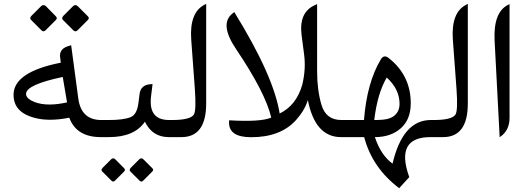

<svg xmlns="http://www.w3.org/2000/svg" viewBox="-20 -717 2753 1004"><path d="M509.8 -89.4C439.9 -89.4 399.9 -126.5 389.6 -200.7L352.1 -480.5L342.8 -477.5C310.1 -469.2 293.9 -452.1 293.9 -427.2V-422.9C294.4 -418.5 295.4 -407.2 297.9 -389.2C133.3 -356.9 50.8 -300.8 50.8 -221.2V-219.2C51.3 -172.4 73.7 -138.2 117.2 -116.7C152.8 -99.6 194.3 -90.8 241.7 -90.8C272.5 -90.8 306.2 -94.2 342.3 -101.6C367.2 -33.7 422.4 0 507.3 0H527.3V-89.4ZM220.7 -684.1C216.3 -688.5 211.4 -690.4 207 -690.4C202.6 -690.4 198.7 -688.5 194.8 -684.6L144 -633.8C140.1 -629.4 138.2 -625.5 138.2 -622.1C138.2 -618.7 139.6 -615.7 142.6 -612.8L196.8 -558.6C200.2 -555.2 204.1 -553.2 207.5 -553.2C210.9 -553.2 214.8 -555.2 218.3 -558.6L272.5 -612.8C275.4 -615.7 276.9 -618.7 276.9 -622.1C276.9 -625.5 275.4 -628.4 272 -631.8ZM387.2 -684.1C382.8 -688.5 378.4 -690.4 374 -690.4C370.1 -690.4 366.2 -688.5 361.8 -684.6L311.5 -634.3C307.1 -629.9 305.2 -625.5 305.2 -621.6C305.2 -618.2 306.6 -615.2 309.6 -612.3L363.3 -558.6C367.2 -555.2 371.1 -553.2 374.5 -553.2C378.4 -553.2 382.3 -555.2 385.7 -558.6L439.5 -612.8C442.9 -616.2 444.3 -619.1 444.3 -622.1C444.3 -625.5 442.9 -628.4 439.5 -631.8ZM330.6 -181.6C297.4 -174.3 267.1 -170.4 239.3 -170.4C209 -170.4 182.1 -174.8 159.2 -184.1C133.3 -194.3 119.1 -207 116.7 -221.2C116.2 -222.7 116.2 -224.1 116.2 -225.6C116.2 -258.3 180.2 -287.6 308.1 -314.5Z M882.3 -89.4H864.7C800.3 -89.4 768.1 -121.1 768.1 -184.6C768.1 -193.8 768.6 -204.1 770 -214.4L777.8 -277.3L770.5 -276.9C734.4 -275.4 714.4 -258.8 710 -227.1L703.6 -176.3C698.2 -137.2 685.1 -113.3 663.1 -104.5C637.7 -94.2 599.6 -89.4 548.8 -89.4H502.9V0H549.3C638.7 0 701.2 -26.9 737.8 -80.6C763.7 -26.9 805.2 0 862.3 0H882.3ZM583.5 116.7C579.6 112.8 575.7 110.8 571.8 110.8C568.4 110.8 564.5 112.8 561 116.2L516.1 161.1C512.7 164.6 510.7 168.5 510.7 171.9C510.7 174.3 512.2 177.2 514.6 179.7L562.5 227.5C565.9 231 568.8 232.4 571.8 232.4C575.2 232.4 578.1 231 581.5 227.5L629.4 179.7C631.8 177.2 633.3 174.3 633.3 171.4C633.3 168.5 631.8 165.5 628.9 162.6ZM730.5 116.7C726.6 112.8 722.7 110.8 718.8 110.8C715.3 110.8 711.4 112.8 708 116.2L663.6 160.6C660.2 164.6 658.2 168.5 658.2 171.9C658.2 174.8 659.7 177.7 662.1 180.2L709.5 227.5C712.9 231 715.8 232.4 719.2 232.4C722.7 232.4 725.6 231 729 227.5L776.4 179.7C779.3 177.2 780.8 174.3 780.8 171.4C780.8 168.5 779.3 165.5 776.4 162.6Z M928.7 0C1015.1 0 1058.1 -58.6 1058.1 -175.8V-696.8L1049.8 -692.4C996.6 -665.5 973.1 -604.5 980 -508.8L999 -251C1004.4 -175.3 1002.4 -130.4 993.2 -117.2C980 -98.6 941.9 -89.4 879.4 -89.4H857.9V0H928.7Z M1788.1 0V-89.4H1765.6C1711.4 -89.4 1676.8 -115.7 1661.1 -168.5C1646 -219.7 1638.2 -278.3 1638.2 -343.3V-695.8L1626 -689.9C1569.8 -665 1546.9 -612.3 1557.1 -532.7L1570.3 -431.6C1577.1 -380.4 1573.7 -327.1 1560.1 -272C1539.1 -200.7 1500 -151.4 1442.4 -123.5C1421.4 -255.4 1342.3 -432.1 1205.1 -653.8L1195.8 -646.5C1148.9 -609.9 1155.3 -547.4 1215.3 -459C1317.4 -307.1 1378.4 -188.5 1398.4 -102.1C1360.8 -85.9 1287.1 -81.5 1178.2 -87.9L1177.7 -77.1C1176.8 -25.9 1214.8 0 1291.5 0.5C1394.5 1 1473.1 -28.8 1527.3 -88.4C1557.6 -122.1 1578.6 -157.2 1589.8 -193.8C1615.2 -64.5 1672.9 0 1763.2 0Z M1763.7 -89.4V0H1884.3C1912.6 107.4 1973.6 196.3 2067.4 267.1L2120.1 209C2069.8 69.8 2106.9 0 2230.5 0H2250.5V-89.4H2232.9C2134.8 -89.4 2068.4 -13.2 2032.7 138.7C1991.7 108.9 1960.9 62.5 1940.4 0C1996.1 0 2041.5 -15.6 2076.7 -46.9C2110.4 -77.1 2127.4 -119.6 2127.9 -174.8C2128.4 -273.4 2089.8 -353 2011.7 -414.1C1995.6 -426.8 1981.9 -424.3 1971.2 -406.2C1922.9 -325.7 1893.6 -220.2 1883.3 -89.4ZM1937 -89.4C1948.2 -183.6 1970.2 -257.3 2002.4 -311.5C2046.4 -271.5 2068.8 -226.1 2069.3 -175.8C2069.8 -145 2058.1 -122.1 2034.2 -106.4C2017.1 -95.7 1992.2 -90.3 1959.5 -89.8Z M2296.9 0C2383.3 0 2426.3 -58.6 2426.3 -175.8V-696.8L2418 -692.4C2364.7 -665.5 2341.3 -604.5 2348.1 -508.8L2367.2 -251C2372.6 -175.3 2370.6 -130.4 2361.3 -117.2C2348.1 -98.6 2310.1 -89.4 2247.6 -89.4H2226.1V0H2296.9Z M2635.3 -690.9C2584.5 -664.6 2561.5 -602.5 2566.4 -504.4L2592.8 0.5C2627.4 -22 2644.5 -55.7 2644.5 -100.6V-695.3Z"/></svg>

Font: Gandom
Style: Regular
Weight: 400
Foundry: DejaVu fonts team - Redesigned by Saber Rastikerdar - Based on Samim Font
Version: Version 0.8